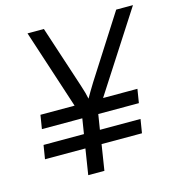

<svg xmlns="http://www.w3.org/2000/svg" viewBox="-108 -824 849 918"><g transform="rotate(-15 316.5 -365.0)"><path d="M633 -730 380 -338H550L539 -270H338L326 -195H527L516 -127H316L296 0H216L236 -127H36L47 -195H247L259 -270H59L70 -338H239L111 -730H192L293 -422Q307 -380 312 -353Q327 -380 353 -422L550 -730Z"/></g></svg>

Font: JetBrains Mono Semi Light
Style: Italic
Weight: 350
Italic angle: -9°
Monospace: yes
Designer: Philipp Nurullin, Konstantin Bulenkov
Foundry: JetBrains
Version: 2.002